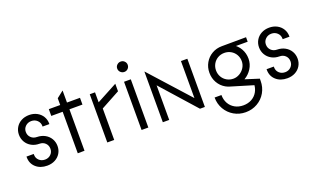

<svg xmlns="http://www.w3.org/2000/svg" viewBox="-90 -1223 3162 1920"><g transform="rotate(-20 1490.5 -263.0)"><path d="M46.9 -136.9V-143.7H123.9V-135.3Q123.9 -99.3 149.2 -75.5Q174.5 -51.7 212.5 -51.7Q249.1 -51.7 274 -75.8Q298.9 -100 298.9 -135.3Q298.9 -172.3 274.5 -196.1Q250.1 -219.9 212.5 -219.9Q165.7 -219.9 128.6 -240.6Q91.5 -261.3 71 -296.5Q50.5 -331.7 50.5 -374.5Q50.5 -416.4 71 -451Q91.5 -485.7 128.4 -505.6Q165.4 -525.6 212.5 -525.6Q258.3 -525.6 294.9 -506.3Q331.5 -487 352.4 -452.8Q373.4 -418.5 373.4 -375.6V-370.7H300.9V-377.5Q300.9 -412.7 275.5 -437Q250.1 -461.3 212.8 -461.3Q175.5 -461.3 150.1 -437Q124.7 -412.7 124.7 -377.5Q124.7 -340.5 149.7 -316.3Q174.7 -292.1 212.5 -291.9Q259.9 -291.1 296.9 -270.6Q333.9 -250.1 354.5 -215.2Q375.1 -180.2 375.1 -137.1Q375.1 -94.8 354.4 -60.4Q333.7 -26.1 296.8 -6.6Q259.9 12.9 212.5 12.9Q139.2 12.9 93.1 -28.6Q46.9 -70.1 46.9 -136.9Z M540.3 -441H419V-513H540.3V-584.9L611.3 -640.5L612.3 -639.5V-513H750.8V-441H612.3V0L540.3 0.7Z M854.7 -513H910.7V-407L1130.5 -524.5V-444.4L928.3 -334.8V0H854.7Z M1291.5 -513V0H1219.5V-513ZM1200.4 -660.5Q1200.4 -682.8 1217 -698.7Q1233.7 -714.6 1257 -714.6Q1279.9 -714.6 1296 -698.5Q1312.1 -682.3 1312.1 -660.5Q1312.1 -636.6 1296.1 -620.5Q1280.1 -604.3 1257 -604.3Q1233.7 -604.3 1217 -620.5Q1200.4 -636.6 1200.4 -660.5Z M1445.7 -538.3H1447.7L1825.2 -119.1V-513H1893.1V0H1841.1L1513.5 -368.2V0H1445.7Z M2052.4 -304.9Q2052.4 -362.5 2079.6 -410.1Q2106.7 -457.7 2154.4 -485.4Q2202 -513 2260.5 -513Q2318.9 -513 2366.5 -485.4Q2414.2 -457.7 2441.4 -410.1Q2468.5 -362.5 2468.5 -304.9Q2468.5 -248.3 2438.3 -200.2Q2408 -152.1 2359.8 -124.5Q2311.5 -96.9 2260.4 -96.9Q2202.1 -96.9 2154.4 -124Q2106.8 -151.2 2079.6 -198.9Q2052.4 -246.5 2052.4 -304.9ZM2016.7 -55.3H2089.4Q2089.4 -5.3 2111.3 33.9Q2133.2 73.1 2172.3 95Q2211.4 117 2261.4 117Q2312.2 117 2351.4 95.1Q2390.6 73.2 2412.5 34Q2434.4 -5.3 2434.4 -55.3H2506.4Q2506.4 12.8 2474.4 68.9Q2442.3 124.9 2385.9 157.3Q2329.5 189.7 2261.4 189.7Q2193.3 189.7 2137.4 157.3Q2081.5 124.9 2049.1 68.9Q2016.7 12.8 2016.7 -55.3ZM2203.4 -104.2 2234.5 -164.2 2506.6 -77.7Q2506.9 -62.1 2506.1 -47.9Q2505.3 -33.7 2501.1 -14.5ZM2396.5 -304.6Q2396.5 -342.5 2378.4 -374Q2360.2 -405.5 2328.7 -423.5Q2297.2 -441.5 2259.4 -441.5Q2221.3 -441.5 2189.9 -423.5Q2158.5 -405.4 2140.5 -373.9Q2122.5 -342.4 2122.5 -304.7Q2122.5 -266.9 2140.5 -235.4Q2158.5 -203.9 2189.9 -185.9Q2221.3 -167.8 2259.4 -167.8Q2293.5 -167.8 2325.4 -186.2Q2357.3 -204.6 2376.9 -236.1Q2396.5 -267.6 2396.5 -304.6ZM2260.5 -513 2518.4 -514.5V-466.5H2260.5Z M2601.9 -136.9V-143.7H2678.9V-135.3Q2678.9 -99.3 2704.2 -75.5Q2729.5 -51.7 2767.5 -51.7Q2804.1 -51.7 2829 -75.8Q2853.9 -100 2853.9 -135.3Q2853.9 -172.3 2829.5 -196.1Q2805.1 -219.9 2767.5 -219.9Q2720.7 -219.9 2683.6 -240.6Q2646.5 -261.3 2626 -296.5Q2605.5 -331.7 2605.5 -374.5Q2605.5 -416.4 2626 -451Q2646.5 -485.7 2683.4 -505.6Q2720.4 -525.6 2767.5 -525.6Q2813.3 -525.6 2849.9 -506.3Q2886.5 -487 2907.4 -452.8Q2928.4 -418.5 2928.4 -375.6V-370.7H2855.9V-377.5Q2855.9 -412.7 2830.5 -437Q2805.1 -461.3 2767.8 -461.3Q2730.5 -461.3 2705.1 -437Q2679.7 -412.7 2679.7 -377.5Q2679.7 -340.5 2704.7 -316.3Q2729.7 -292.1 2767.5 -291.9Q2814.9 -291.1 2851.9 -270.6Q2888.9 -250.1 2909.5 -215.2Q2930.1 -180.2 2930.1 -137.1Q2930.1 -94.8 2909.4 -60.4Q2888.7 -26.1 2851.8 -6.6Q2814.9 12.9 2767.5 12.9Q2694.2 12.9 2648.1 -28.6Q2601.9 -70.1 2601.9 -136.9Z"/></g></svg>

Font: Lineal Thin
Style: Regular
Weight: 200
Designer: Created by Frank Adebiaye with contributions from Anton Moglia & Ariel Martín Pérez
Created by Frank ADEBIAYE with FontF
Foundry: Velvetyne Type Foundry
Version: Version 2.000;Glyphs 3.2 (3227)